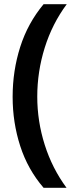

<svg xmlns="http://www.w3.org/2000/svg" viewBox="-20 -978 367 912"><path d="M40 -518Q40 -642 76 -755Q112 -868 187 -958H297Q228 -865 192.5 -751.5Q157 -638 157 -519Q157 -402 192.5 -290Q228 -178 296 -86H187Q112 -173 76 -284.5Q40 -396 40 -518Z"/></svg>

Font: Noto Sans Khmer UI SemiCondensed SemiBold
Style: Regular
Weight: 600
Width: 4
Designer: Danh Hong and the Monotype Design Team
Foundry: Monotype Imaging Inc.
Version: Version 2.002; ttfautohint (v1.8.4.7-5d5b)